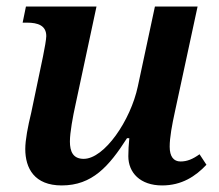

<svg xmlns="http://www.w3.org/2000/svg" viewBox="-20 -556 666 585"><path d="M168 9C261 9 312 -49 367 -135H374C372 -116 371 -97 371 -80C371 -30 407 9 474 9C534 9 576 -19 609 -54L588 -86C567 -71 550 -64 530 -64C509 -64 497 -79 497 -109C497 -137 504 -175 513 -216L582 -536H452L400 -293C378 -189 298 -72 235 -72C202 -72 193 -95 193 -125C193 -152 202 -201 210 -237L274 -536H59L49 -487H62C96 -487 121 -478 121 -446C121 -437 116 -408 111 -384L75 -212C65 -171 57 -130 57 -102C57 -43 85 9 168 9Z"/></svg>

Font: Noto Serif SemiBold
Style: Italic
Weight: 600
Italic angle: -12°
Designer: Monotype Design Team
Foundry: Monotype Imaging Inc.
Version: Version 2.014